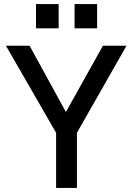

<svg xmlns="http://www.w3.org/2000/svg" viewBox="-20 -921 650 941"><path d="M255 0V-270L9 -697H125L303 -372L484.5 -697H600L357 -270V0ZM156.5 -782V-901H267.5V-782ZM345.5 -782V-901H456V-782Z"/></svg>

Font: HK Grotesk Medium
Style: Regular
Weight: 500
Designer: Alfredo Marco Pradil
Foundry: Hanken Design Co.
Version: Version 3.001;FEAKit 1.0